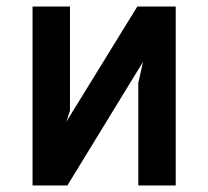

<svg xmlns="http://www.w3.org/2000/svg" viewBox="-20 -570 640 590"><path d="M80 -550H195V-230L184 -196L402 -550H520V0H405V-315L419.5 -380L187 0H80Z"/></svg>

Font: JuliaMono
Style: Bold
Weight: 700
Monospace: yes
Designer: cormullion
Foundry: corm
Version: Version 0.055; ttfautohint (v1.8.4)